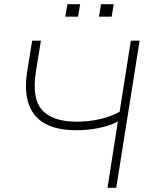

<svg xmlns="http://www.w3.org/2000/svg" viewBox="-20 -900 714 920"><path d="M495 0 545 -318Q506 -297 453 -286.5Q400 -276 346 -276Q253 -276 196 -307.5Q139 -339 117.5 -401.5Q96 -464 110 -557L134 -705H176L153 -563Q131 -430 181 -373.5Q231 -317 348 -317Q402 -317 453.5 -328Q505 -339 553 -364L607 -705H649L537 0ZM454 -820 464 -880H525L515 -820ZM293 -820 303 -880H364L354 -820Z"/></svg>

Font: Mulish ExtraLight
Style: Italic
Weight: 200
Italic angle: -9°
Designer: Vernon Adams
Foundry: Vernon Adams
Version: Version 3.603